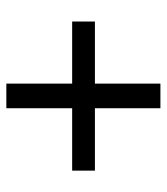

<svg xmlns="http://www.w3.org/2000/svg" viewBox="21 -645 538 620"><g transform="rotate(90 290.0 -335.0)"><path d="M329.5 -86.5H250V-299H49.5V-372.5H250V-584H329.5V-372.5H531V-299H329.5Z"/></g></svg>

Font: Verano Sans Medium
Style: Regular
Weight: 500
Designer: Lukasz Dziedzic with Adam Twardoch and Botio Nikoltchev
Foundry: tyPoland Lukasz Dziedzic
Version: Version 3.001;December 28, 2019;FontCreator 12.0.0.2547 64-b